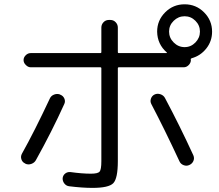

<svg xmlns="http://www.w3.org/2000/svg" viewBox="-20 -872 1040 911"><path d="M804.2 -670.4Q826.2 -648.4 856 -648.4Q885.7 -648.4 907.2 -670.4Q928.7 -692.4 928.7 -722.2Q928.7 -752 907.2 -773.4Q885.7 -794.9 856 -794.9Q826.2 -794.9 804.2 -773.4Q782.2 -752 782.2 -722.2Q782.2 -692.4 804.2 -670.4ZM986.3 -721.7Q986.3 -676.8 959 -642.1Q931.6 -607.4 889.6 -595.7Q884.8 -593.8 884.8 -590.8Q884.8 -589.8 885.3 -588.9Q885.7 -587.9 885.7 -586.9Q885.7 -574.2 875.5 -563.5Q865.2 -552.7 851.6 -552.7H543.9Q539.1 -552.7 539.1 -547.9V-107.4Q539.1 -25.4 517.6 -2.9Q496.1 19.5 418.9 19.5Q370.1 19.5 307.6 11.7Q293.9 9.8 285.2 -1.5Q276.4 -12.7 277.3 -27.3Q279.3 -41 289.6 -48.8Q299.8 -56.6 313.5 -55.7Q369.1 -47.9 411.1 -47.9Q444.3 -47.9 452.6 -57.6Q460.9 -67.4 460.9 -107.4V-547.9Q460.9 -552.7 456.1 -552.7H126Q113.3 -552.7 102.5 -563.5Q91.8 -574.2 91.8 -586.9Q91.8 -599.6 102.1 -609.9Q112.3 -620.1 126 -620.1H456.1Q460.9 -620.1 460.9 -625V-741.2Q460.9 -755.9 471.2 -766.6Q481.4 -777.3 496.1 -777.3H503.9Q518.6 -777.3 528.8 -766.6Q539.1 -755.9 539.1 -741.2V-625Q539.1 -620.1 543.9 -620.1H770.5Q771.5 -620.1 772 -621.1Q772.5 -622.1 771.5 -623Q726.6 -662.1 725.6 -721.7Q725.6 -775.4 763.7 -813.5Q801.8 -851.6 856 -851.6Q910.2 -851.6 948.2 -813.5Q986.3 -775.4 986.3 -721.7ZM98.6 -96.7Q85.9 -102.5 81.5 -116.2Q77.1 -129.9 84 -142.6Q143.6 -249 216.8 -405.3Q222.7 -418 236.8 -423.3Q251 -428.7 264.6 -423.8L265.6 -422.9Q279.3 -418 285.2 -404.8Q291 -391.6 285.2 -378.9Q225.6 -247.1 150.4 -112.3Q143.6 -99.6 128.4 -94.2Q113.3 -88.9 99.6 -95.7ZM762.7 -407.2Q833 -275.4 897.5 -134.8Q903.3 -121.1 897.5 -107.9Q891.6 -94.7 877.9 -88.9Q865.2 -83 851.1 -88.4Q836.9 -93.8 831.1 -107.4Q760.7 -258.8 698.2 -377.9Q691.4 -390.6 696.3 -404.3Q701.2 -418 713.9 -423.8Q726.6 -429.7 741.2 -424.8Q755.9 -419.9 762.7 -407.2Z"/></svg>

Font: Rounded-L Mgen+ 2m regular
Style: Regular
Weight: 400
Designer: [Source Han Sans]
Ryoko NISHIZUKA  (kana & ideographs); Paul D. Hunt (Latin, Greek & Cyrillic); Wenlong ZHANG  (bopomofo
Version: Version 1.059.20150602